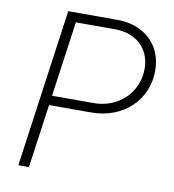

<svg xmlns="http://www.w3.org/2000/svg" viewBox="-83 -818 808 892"><g transform="rotate(10 321.0 -372.5)"><path d="M63 0H113L155 -300H353C509 -300 613 -408 613 -542C613 -669 521 -745 399 -745H167ZM161 -345 211 -700H395C496 -700 563 -638 563 -542C563 -436 480 -345 357 -345Z"/></g></svg>

Font: Mluvka ExtraLight
Style: Italic
Weight: 200
Italic angle: -8°
Designer: Modified by Jiří Krblich, Original typeface by Gumpita Rahayu
Foundry: Gumpita Rahayu & Jiří Krblich
Version: Version 2.000;Glyphs 3.1.1 (3134)